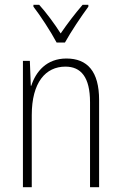

<svg xmlns="http://www.w3.org/2000/svg" viewBox="-20 -784 507 804"><path d="M217 -606H252C277 -651 319 -714 350 -756V-764H326C291 -723 263 -686 234 -644C208 -685 173 -732 144 -764H120V-756C148 -720 192 -653 217 -606ZM258 -539C175 -539 130 -484 111 -425H109L105 -529H76V0H113V-302C113 -439 171 -505 254 -505C319 -505 357 -461 357 -356V0H395V-365C395 -485 346 -539 258 -539Z"/></svg>

Font: Noto Sans Malayalam Condensed ExtraLight
Style: Regular
Weight: 200
Width: 3
Designer: Jelle Bosma - Monotype Design Team
Foundry: Monotype Imaging Inc.
Version: Version 2.104